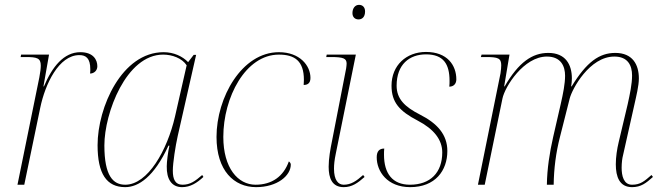

<svg xmlns="http://www.w3.org/2000/svg" viewBox="-20 -761 2725 791"><path d="M142 -442 52 0H80L146 -318C166 -414 222 -534 307 -534C334 -534 352 -521 352 -476C352 -470 352 -464 351 -458C367 -458 381 -470 381 -488C381 -514 365 -546 311 -546C243 -546 195 -486 161 -405H159L182 -536H67L65 -526H86C132 -526 148 -522 148 -491C148 -479 146 -463 142 -442Z M496 10C550 10 615 -32 674 -161H678C672 -135 667 -94 667 -76C666 -23 687 10 730 10C764 10 791 -7 818 -32L813 -40C784 -15 764 0 732 0C702 0 692 -22 692 -58C692 -90 703 -160 712 -200L788 -535H778L755 -505C732 -529 696 -546 654 -546C482 -546 382 -319 382 -163C382 -45 419 10 496 10ZM496 0C446 0 410 -36 410 -162C410 -295 500 -536 652 -536C690 -536 730 -521 749 -492L701 -281C669 -142 589 0 496 0Z M1035 10C1122 10 1178 -37 1178 -83C1178 -89 1173 -94 1170 -96C1148 -34 1100 0 1033 0C960 0 900 -69 900 -197C900 -359 991 -536 1129 -536C1194 -536 1232 -510 1232 -432C1232 -423 1231 -415 1231 -411C1247 -411 1259 -418 1259 -440C1259 -491 1215 -546 1129 -546C976 -546 872 -359 872 -197C872 -58 944 10 1035 10Z M1457 -681C1471 -681 1484 -690 1484 -714C1484 -731 1474 -741 1459 -741C1443 -741 1432 -727 1432 -707C1432 -690 1443 -681 1457 -681ZM1396 10C1430 10 1454 -7 1482 -32L1476 -40C1448 -15 1426 0 1396 0C1374 0 1356 -18 1356 -66C1356 -83 1358 -102 1363 -126L1446 -536H1326L1324 -526H1345C1395 -526 1408 -520 1408 -499C1408 -493 1407 -487 1406 -479L1348 -181C1341 -147 1334 -108 1334 -74C1334 -27 1348 10 1396 10Z M1670 10C1773 10 1823 -58 1823 -139C1823 -207 1781 -253 1710 -289C1647 -321 1614 -354 1614 -408C1614 -496 1667 -537 1735 -537C1807 -537 1832 -497 1832 -428C1832 -421 1832 -412 1831 -404C1850 -404 1860 -417 1860 -434C1860 -492 1823 -547 1735 -547C1654 -547 1593 -492 1593 -408C1593 -339 1626 -303 1701 -264C1768 -229 1802 -185 1802 -133C1802 -50 1753 0 1669 0C1597 0 1562 -46 1562 -124C1562 -132 1562 -140 1563 -149C1543 -149 1532 -138 1532 -113C1532 -55 1575 10 1670 10Z M2584 10C2621 10 2642 -7 2670 -32L2664 -40C2635 -15 2619 0 2584 0C2549 0 2541 -37 2541 -70C2541 -91 2544 -111 2546 -118L2594 -332C2601 -364 2612 -407 2612 -438C2612 -495 2586 -543 2515 -543C2449 -543 2397 -506 2335 -405H2333C2335 -417 2336 -428 2336 -438C2336 -495 2310 -543 2239 -543C2173 -543 2117 -505 2059 -405H2057L2079 -536H1964L1961 -526H1983C2032 -526 2045 -521 2045 -492C2045 -484 2044 -473 2042 -459L1949 0H1977L2050 -355C2060 -404 2138 -528 2233 -528C2292 -528 2308 -487 2308 -449C2308 -416 2300 -376 2290 -332L2259 -197C2244 -131 2234 -66 2233 0H2261C2262 -66 2270 -131 2287 -197L2327 -355C2337 -395 2409 -528 2511 -528C2567 -528 2584 -491 2584 -450C2584 -415 2575 -373 2566 -332L2529 -176C2522 -147 2517 -114 2517 -84C2517 -33 2532 10 2584 10Z"/></svg>

Font: Noto Serif Display Thin
Style: Italic
Weight: 100
Italic angle: -12°
Designer: Monotype Design Team
Foundry: Monotype Imaging Inc.
Version: Version 2.009